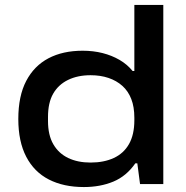

<svg xmlns="http://www.w3.org/2000/svg" viewBox="-20 -744 753 776"><path d="M319 12Q237 12 177.5 -18.5Q118 -49 86 -110.5Q54 -172 54 -263Q54 -356 86 -417Q118 -478 176 -508.5Q234 -539 314 -539Q357 -539 394.5 -529.5Q432 -520 463 -502Q494 -484 516 -457H523V-724H640V0H546L535 -84H527Q491 -32 438 -10Q385 12 319 12ZM346 -87Q400 -87 440 -105.5Q480 -124 501.5 -162Q523 -200 523 -258V-268Q523 -312 510.5 -344Q498 -376 474.5 -397Q451 -418 418.5 -429Q386 -440 346 -440Q294 -440 255 -421Q216 -402 195 -365.5Q174 -329 174 -271V-255Q174 -198 195.5 -161Q217 -124 255.5 -105.5Q294 -87 346 -87Z"/></svg>

Font: Archivo Expanded Medium
Style: Regular
Weight: 500
Width: 7
Designer: Hector Gatti
Foundry: Omnibus-Type
Version: Version 2.001